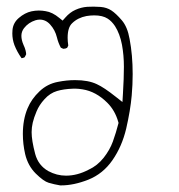

<svg xmlns="http://www.w3.org/2000/svg" viewBox="-20 -456 540 578"><path d="M185.5 -318.8Q183.6 -332 183.6 -342.3Q183.6 -373.5 197.3 -386.2Q214.4 -402.8 240.2 -407.7Q252.4 -409.7 263.7 -409.7Q289.1 -409.7 304.2 -399.9Q316.4 -392.1 326.2 -377.4Q340.8 -354.5 347.2 -321.3Q353 -289.6 353 -254.9Q353 -221.2 350.1 -173.8L348.6 -148.9L328.6 -164.6Q293 -192.9 271.5 -202.6Q246.1 -214.8 206.1 -214.8Q180.7 -214.8 154.3 -209.5Q122.6 -203.6 99.1 -181.2Q74.7 -158.2 63 -129.9Q48.8 -96.2 48.8 -52.7Q48.8 -22.5 55.7 7.8Q64 43 87.6 66.4Q111.3 89.8 126.5 94.2Q143.1 99.1 161.1 102.1Q162.6 102.1 164.1 102.1Q202.1 102.1 245.6 85Q290 67.4 318.6 26.1Q347.2 -15.1 359.9 -68.8Q372.6 -124 376.5 -168.5Q379.4 -201.2 379.4 -232.9Q379.4 -290.5 370.1 -338.9Q363.8 -375 346.7 -395Q329.1 -415.5 315.2 -424.6Q301.3 -433.6 283.2 -435.1Q272 -436 262 -436Q252 -436 242.7 -435.5Q224.1 -434.1 207 -426.3Q190.4 -418.9 176.8 -403.3L168.5 -394L158.7 -401.9Q137.7 -419.4 117.2 -422.4Q107.4 -424.3 96.7 -424.3Q85.9 -424.3 74.7 -421.9Q54.7 -417.5 36.6 -401.9Q19.5 -387.2 17.6 -365.7Q17.1 -360.4 17.1 -355.5Q17.1 -337.4 23.4 -320.3Q31.2 -300.3 44.9 -280.8Q49.8 -281.2 54.2 -283.7L58.6 -292Q58.6 -292 58.6 -294.7Q58.6 -297.4 56.9 -304.4Q55.2 -311.5 50.8 -320.8Q44.4 -335.4 44.4 -348.1Q44.4 -360.8 52.2 -371.1Q65.4 -388.2 86.9 -395Q93.8 -397 99.6 -397Q117.7 -397 130.9 -382.3Q146 -365.7 151.4 -343.3Q155.3 -327.1 163.1 -312.5L170.4 -309.1Q177.2 -309.1 182.1 -312ZM247.1 54.7H247.6Q247.1 54.7 247.1 54.7ZM178.7 72.8Q150.9 72.8 125.5 59.1Q95.2 42 85.9 7.3Q75.2 -33.2 75.2 -58.1Q75.2 -72.3 78.6 -86.9Q82 -101.6 90.1 -120.8Q98.1 -140.1 113.8 -157.2Q130.4 -175.8 151.9 -182.1Q171.9 -188 199.2 -189Q202.1 -189 209.2 -189Q216.3 -189 228.5 -187Q269 -180.7 303.2 -146.5Q326.2 -123.5 335.9 -89.4L336.9 -85.9Q329.1 -55.7 319.8 -30Q310.5 -4.4 292 19Q272.9 43 247.1 54.7Q212.9 72.8 178.7 72.8Z"/></svg>

Font: NaikaiFont
Style: ExtraLight
Weight: 200
Version: Version 1.89